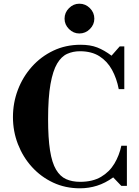

<svg xmlns="http://www.w3.org/2000/svg" viewBox="-20 -1005 751 1038"><path d="M412 13Q333 13 267 -18Q201 -49 152.5 -102.5Q104 -156 77 -225.5Q50 -295 50 -372Q50 -449 76.5 -519Q103 -589 152 -644Q201 -699 268 -731Q335 -763 416 -763Q468 -763 505.5 -748.5Q543 -734 583 -704L627 -754H652V-523H622Q611 -581 585.5 -627.5Q560 -674 517.5 -701Q475 -728 412 -728Q375 -728 343.5 -714Q312 -700 289 -661.5Q266 -623 253 -550.5Q240 -478 240 -361Q240 -258 250.5 -191.5Q261 -125 283 -88Q305 -51 337.5 -36.5Q370 -22 413 -22Q481 -22 526.5 -49Q572 -76 598.5 -120.5Q625 -165 636 -217H666V0H636L592 -46Q549 -15 504.5 -1Q460 13 412 13ZM409 -824Q377 -824 353 -848Q329 -872 329 -904Q329 -937 353 -961Q377 -985 409 -985Q442 -985 466 -961Q490 -937 490 -904Q490 -872 466 -848Q442 -824 409 -824Z"/></svg>

Font: Libre Bodoni
Style: Bold
Weight: 700
Designer: Pablo Impallari, Rodrigo Fuenzalida
Foundry: Impallari Type
Version: Version 2.005;gftools[0.9.23]